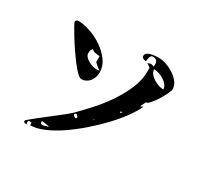

<svg xmlns="http://www.w3.org/2000/svg" viewBox="-162 -977 1325 1254"><g transform="rotate(30 500.0 -350.0)"><path d="M653 -687Q656 -688 663.5 -690.5Q671 -693 673 -693Q674 -694 677 -694Q679 -694 680 -693Q682 -693 690 -690.5Q698 -688 700 -687L701 -703Q701 -724 692 -732.5Q683 -741 662 -741Q655 -741 650.5 -735.5Q646 -730 643.5 -722Q641 -714 640 -706Q639 -698 639 -692Q627 -692 616.5 -697.5Q606 -703 606 -715Q606 -729 618 -737Q630 -745 646 -748.5Q662 -752 678.5 -753Q695 -754 704 -754Q728 -754 758.5 -743.5Q789 -733 816.5 -715Q844 -697 862.5 -673Q881 -649 881 -621Q881 -609 867.5 -581Q854 -553 836 -525Q818 -497 800 -477Q782 -457 773 -460L753 -420H760Q762 -421 767 -423.5Q772 -426 773 -427Q756 -387 719.5 -336.5Q683 -286 633.5 -233.5Q584 -181 526 -130.5Q468 -80 409.5 -40Q351 0 294.5 24Q238 48 193 48V29Q183 29 174.5 27.5Q166 26 166 41Q166 46 168 49.5Q170 53 178 53Q175 53 171.5 53.5Q168 54 167 54Q158 54 152 52Q146 50 146 40Q146 38 162 24Q178 10 203.5 -10Q229 -30 259 -53.5Q289 -77 317.5 -99Q346 -121 368.5 -139.5Q391 -158 400 -167Q443 -210 492.5 -265Q542 -320 584 -382Q626 -444 653.5 -510.5Q681 -577 681 -643L680 -667ZM330 -380Q318 -380 296.5 -401Q275 -422 250.5 -454.5Q226 -487 200 -525Q174 -563 153.5 -597Q133 -631 119.5 -655Q106 -679 106 -684Q106 -691 112.5 -695.5Q119 -700 126 -700Q166 -700 216 -683Q266 -666 310 -636Q354 -606 384 -565.5Q414 -525 414 -478Q414 -460 408.5 -442.5Q403 -425 392.5 -411Q382 -397 366 -388.5Q350 -380 330 -380ZM711 -674Q711 -656 723.5 -640.5Q736 -625 754 -613.5Q772 -602 792.5 -595.5Q813 -589 829 -589Q829 -607 817 -622.5Q805 -638 787 -649.5Q769 -661 748.5 -667.5Q728 -674 711 -674ZM360 -570Q345 -570 328.5 -573Q312 -576 300 -587Q291 -582 288.5 -570.5Q286 -559 286 -550Q286 -536 296.5 -524Q307 -512 322 -503.5Q337 -495 353 -490Q369 -485 380 -485Q383 -485 393.5 -485.5Q404 -486 407 -487Q405 -488 397.5 -493.5Q390 -499 381.5 -506Q373 -513 366.5 -519Q360 -525 360 -527ZM673 -327H660V-313ZM540 -193H533V-187ZM413 -167Q408 -164 407 -160Q406 -159 406 -157Q406 -151 414 -145.5Q422 -140 427 -140Q428 -141 430 -142Q433 -145 433 -147Q434 -147 434 -150Q434 -153 433 -153Q432 -155 427 -160Q422 -165 420 -167ZM300 -7Q291 -9 284 -10Q277 -11 271 -11.5Q265 -12 260 -13Q258 -14 252 -14Q246 -14 245 -14Q245 -5 247.5 1Q250 7 260 7Q271 7 279.5 2.5Q288 -2 300 -2Z"/></g></svg>

Font: Genkaimincho
Style: Regular
Weight: 800
Designer: Dr. Ken Lunde (project architect, glyph set definition & overall production); Masataka HATTORI \u670D \u90E8 \u6B63 \u8C
Foundry: Adobe Systems Incorporated
Version: Version 1.00